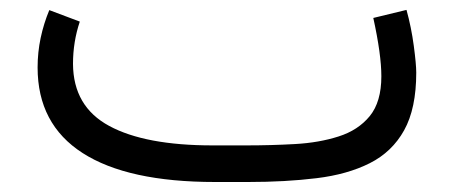

<svg xmlns="http://www.w3.org/2000/svg" viewBox="-20 -364 908 384"><path d="M476.1 0H410.2Q235.4 0 145.3 -57.9Q55.2 -115.7 55.2 -229Q55.2 -259.3 61.3 -288.1Q67.4 -316.9 78.6 -343.8L139.6 -320.8Q126 -280.3 126 -236.3Q126.5 -150.9 198.5 -112.1Q270.5 -73.2 405.3 -73.2H472.7Q522 -73.2 570.1 -75.9Q618.2 -78.6 657.2 -91.1Q696.3 -103.5 719.5 -131.8Q742.7 -160.2 742.7 -211.4Q742.7 -254.9 726.6 -328.1L793 -344.2Q802.7 -309.1 807.6 -272.2Q812.5 -235.4 812.5 -218.8Q812.5 -147 788.3 -103.5Q764.2 -60.1 719.5 -37.6Q674.8 -15.1 613 -7.6Q551.3 0 476.1 0Z"/></svg>

Font: Vazir Light WOL
Style: Light-WOL
Weight: 300
Designer: Saber Rastikerdar
Foundry: Saber Rastikerdar
Version: Version 30.0.0